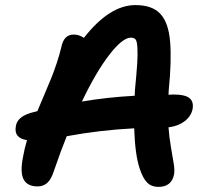

<svg xmlns="http://www.w3.org/2000/svg" viewBox="-20 -775 793 760"><path d="M606.9 -35.2Q580.1 -35.2 563 -51.8Q545.9 -68.4 533.2 -106.9Q514.6 -161.1 511.2 -267.1Q376.5 -260.3 244.1 -235.8Q222.2 -182.1 191.9 -94.2Q182.1 -64.5 166.7 -50.8Q151.4 -37.1 128.9 -37.1Q87.9 -37.1 73.2 -65.4Q58.6 -93.8 71.8 -157.2Q76.7 -186 86.9 -220.2Q33.2 -228.5 43 -276.9Q48.8 -312 101.1 -328.1Q105.5 -329.1 114.5 -331.5Q123.5 -334 127.9 -335Q136.7 -356 154.8 -398.7Q172.9 -441.4 182.9 -465.8Q192.9 -490.2 204.6 -525.4Q216.3 -560.5 223.1 -589.8Q232.9 -638.2 272 -638.2Q293.9 -638.2 312 -625Q413.6 -754.9 516.1 -754.9Q582.5 -754.9 614.7 -720.2Q647 -685.5 653.3 -610.6Q659.7 -535.6 647.9 -418Q647.9 -415 647.5 -408.9Q647 -402.8 647 -399.9Q649.9 -399.9 656 -400.4Q662.1 -400.9 665 -400.9Q713.4 -400.9 730.5 -386.2Q747.6 -371.6 742.2 -342.8Q736.3 -314.5 710.4 -294.9Q684.6 -275.4 647 -271Q649.9 -231 657 -190.4Q664.1 -149.9 668 -125.2Q671.9 -100.6 668.9 -84Q658.7 -35.2 606.9 -35.2ZM498 -626Q465.3 -626 412.8 -558.3Q360.4 -490.7 304.2 -373Q403.3 -390.1 513.2 -396Q513.2 -399.9 513.7 -407.7Q514.2 -415.5 514.2 -418.9Q521 -489.3 523.2 -524.7Q525.4 -560.1 523.9 -585.9Q522.5 -611.8 516.6 -618.9Q510.7 -626 498 -626Z"/></svg>

Font: Shantell Sans Bouncy
Style: Italic
Weight: 600
Italic angle: -11.31°
Designer: Stephen Nixon, Anya Danilova, Shantell Martin
Foundry: Arrow Type
Version: Version 1.006;[9816181b4]